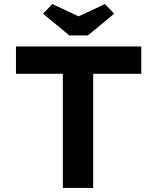

<svg xmlns="http://www.w3.org/2000/svg" viewBox="-20 -930 778 950"><path d="M291 0V-565H59V-700H679V-565H441V0ZM323 -755 193 -862 239 -910 384 -842H354L499 -910L545 -862L415 -755Z"/></svg>

Font: Lexend Exa SemiBold
Style: Regular
Weight: 600
Designer: Bonnie Shaver-Troup, Thomas Jockin
Foundry: Lexend
Version: Version 1.007